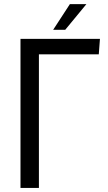

<svg xmlns="http://www.w3.org/2000/svg" viewBox="-20 -918 528 938"><path d="M80.1 0V-728H468.3L462.6 -652.6H170.1V0ZM239.7 -772.4 321.3 -897.7H402L298.6 -772.4Z"/></svg>

Font: Murecho Thin
Style: Regular
Weight: 100
Designer: Neil Summerour
Foundry: Positype
Version: Version 1.010